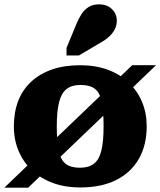

<svg xmlns="http://www.w3.org/2000/svg" viewBox="-30 -853 740 886"><path d="M-10 13 580 -552H690L100 13ZM232 -270Q232 -199 241 -157Q250 -115 273 -97Q296 -79 339 -79Q380 -79 404 -98Q428 -117 438 -159Q448 -201 448 -270Q448 -341 439.5 -383Q431 -425 408 -443Q385 -461 341 -461Q301 -461 277 -442Q253 -423 242.5 -381Q232 -339 232 -270ZM34 -270Q34 -335 54 -387Q74 -439 114 -476Q154 -513 210.5 -532.5Q267 -552 340 -552Q410 -552 466.5 -531.5Q523 -511 563.5 -472.5Q604 -434 625.5 -382.5Q647 -331 647 -270Q647 -184 611 -120.5Q575 -57 506.5 -22.5Q438 12 340 12Q247 12 178 -24.5Q109 -61 71.5 -125Q34 -189 34 -270ZM322 -741Q333 -768 346.5 -788.5Q360 -809 379.5 -821Q399 -833 427 -833Q464 -833 486.5 -811Q509 -789 509 -758Q509 -736 499.5 -717.5Q490 -699 473 -683.5Q456 -668 432 -655L334 -597H277V-632Z"/></svg>

Font: Roboto Serif 20pt ExtraBold
Style: Regular
Weight: 800
Version: Version 1.008